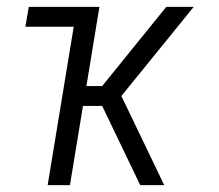

<svg xmlns="http://www.w3.org/2000/svg" viewBox="-20 -540 640 560"><path d="M459 0H389L278 -231H222L184 0H119L195 -462H54L64 -520H270L232 -289H278L465 -520H545L334 -260Z"/></svg>

Font: Iosevka Aile Light Oblique
Style: Regular
Weight: 300
Italic angle: -9°
Designer: Belleve Invis
Foundry: Belleve Invis
Version: Version 31.1.0; ttfautohint (v1.8.4)